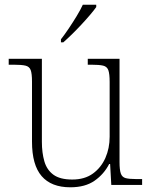

<svg xmlns="http://www.w3.org/2000/svg" viewBox="-20 -786 645 816"><path d="M279 10Q198 10 157 -37.5Q116 -85 116 -184V-439Q116 -473 110.5 -488Q105 -503 88.5 -507Q72 -511 38 -511H17V-536H158V-183Q158 -137 168.5 -100.5Q179 -64 207 -43.5Q235 -23 287 -23Q340 -23 375 -48.5Q410 -74 428 -115Q446 -156 446 -205V-438Q446 -472 440.5 -487.5Q435 -503 418.5 -507Q402 -511 368 -511H353V-536H488V-97Q488 -64 493.5 -48.5Q499 -33 514 -29Q529 -25 558 -25H584V0H453L448 -89H444Q422 -46 382 -18Q342 10 279 10ZM239 -619Q254 -638 271.5 -664Q289 -690 305.5 -717Q322 -744 332 -766H389V-756Q380 -743 363 -723Q346 -703 325.5 -681Q305 -659 285 -639.5Q265 -620 249 -606H239Z"/></svg>

Font: Noto Serif Bengali ExtraLight
Style: Regular
Weight: 250
Version: Version 2.003